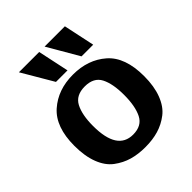

<svg xmlns="http://www.w3.org/2000/svg" viewBox="-192 -800 930 930"><g transform="rotate(-45 272.5 -335.0)"><path d="M90 -680H229L263 -520H184ZM266 -680H405L439 -520H359ZM28 -238Q28 -367 96 -427Q164 -487 267 -487Q370 -487 438 -427.5Q506 -368 506 -238Q506 -168 486.5 -117.5Q467 -67 432.5 -40.5Q398 -14 357.5 -2Q317 10 267 10Q218 10 178 -1.5Q138 -13 102.5 -39.5Q67 -66 47.5 -116.5Q28 -167 28 -238ZM160 -242Q160 -75 268 -75Q328 -75 350.5 -120Q373 -165 373 -242Q373 -319 350.5 -362.5Q328 -406 267 -406Q206 -406 183 -362Q160 -318 160 -242Z"/></g></svg>

Font: Coval
Style: ExtraBold
Weight: 800
Foundry: Context Ltd
Version: Version 001.000